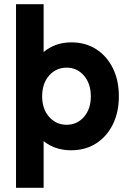

<svg xmlns="http://www.w3.org/2000/svg" viewBox="-20 -701 611 911"><path d="M318 12Q253 12 205 -18.5Q157 -49 130.5 -106Q104 -163 104 -244Q104 -323 131 -380Q158 -437 206.5 -468.5Q255 -500 319 -500Q386 -500 436.5 -467.5Q487 -435 515.5 -377.5Q544 -320 544 -244Q544 -169 515.5 -111Q487 -53 436 -20.5Q385 12 318 12ZM56 190V-681H187V-373H177V-128H187V190ZM296 -109Q346 -109 378.5 -146.5Q411 -184 411 -244Q411 -304 378.5 -342Q346 -380 296 -380Q246 -380 213 -342.5Q180 -305 180 -244Q180 -184 213 -146.5Q246 -109 296 -109Z"/></svg>

Font: Gabarito SemiBold
Style: Regular
Weight: 600
Designer: Leandro Assis / Alvaro Franca / Felipe Casaprima
Foundry: Naipe Foundry
Version: Version 1.000